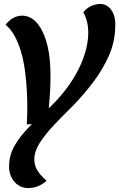

<svg xmlns="http://www.w3.org/2000/svg" viewBox="-20 -759 601 968"><path d="M122 189Q79 189 51.5 156Q24 123 26 75Q27 22 53.5 -24.5Q80 -71 125.5 -117.5Q171 -164 229 -216Q269 -254 304 -298Q339 -342 365.5 -390Q392 -438 408 -489Q424 -540 425 -591Q425 -623 419 -648.5Q413 -674 400 -697Q416 -718 439 -728.5Q462 -739 486 -739Q508 -739 525 -726Q542 -713 552.5 -688Q563 -663 561 -626Q560 -547 528 -476Q496 -405 447.5 -341.5Q399 -278 344 -222Q295 -174 252.5 -129Q210 -84 182.5 -42Q155 0 153 41Q152 72 167.5 98.5Q183 125 215 152Q194 171 171 180Q148 189 122 189ZM115 -132Q117 -166 117.5 -205.5Q118 -245 116 -289Q113 -352 105.5 -405.5Q98 -459 84.5 -503Q71 -547 52.5 -580Q34 -613 8 -634Q26 -657 47 -668.5Q68 -680 91 -680Q131 -680 161.5 -648.5Q192 -617 211.5 -557Q231 -497 234 -412Q236 -339 230.5 -267Q225 -195 218 -135Z"/></svg>

Font: Sansita Swashed Light Medium
Style: Regular
Weight: 500
Version: Version 1.003